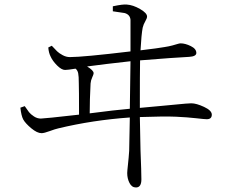

<svg xmlns="http://www.w3.org/2000/svg" viewBox="-20 -785 1040 860"><path d="M381.8 -277.3Q494.1 -292 561.5 -297.9Q561.5 -322.3 563 -402.3Q564.5 -482.4 564.5 -510.7Q449.2 -498 370.1 -487.3Q399.4 -469.7 399.4 -457Q399.4 -452.1 393.1 -438.5Q386.7 -424.8 385.7 -411.1Q381.8 -336.9 381.8 -277.3ZM485.4 -734.4V-756.8Q531.2 -766.6 547.9 -764.6Q576.2 -762.7 607.4 -744.6Q638.7 -726.6 638.7 -710.9Q638.7 -703.1 630.9 -689.9Q623 -676.8 619.1 -661.1Q613.3 -630.9 609.4 -559.6Q690.4 -569.3 716.8 -574.2Q736.3 -577.1 752.4 -581.5Q768.6 -585.9 776.4 -588.4Q784.2 -590.8 789.1 -590.8Q809.6 -590.8 834.5 -578.6Q859.4 -566.4 859.4 -547.9Q859.4 -532.2 827.1 -530.3Q764.6 -527.3 607.4 -514.6Q606.4 -462.9 606.4 -301.8Q659.2 -306.6 706.5 -311Q753.9 -315.4 774.4 -317.4Q794.9 -319.3 811 -320.8Q827.1 -322.3 836.9 -322.3Q859.4 -322.3 894 -306.2Q928.7 -290 928.7 -271.5Q928.7 -251 906.2 -251Q896.5 -251 858.4 -255.4Q820.3 -259.8 768.6 -262.2Q716.8 -264.6 606.4 -260.7Q608.4 -153.3 609.4 -111.3Q613.3 -13.7 613.3 18.6Q613.3 54.7 588.9 54.7Q570.3 54.7 560.1 34.7Q549.8 14.6 549.8 -9.8Q549.8 -17.6 553.2 -48.3Q556.6 -79.1 558.6 -109.4Q559.6 -138.7 561.5 -258.8Q395.5 -247.1 241.2 -210Q227.5 -207 202.6 -197.8Q177.7 -188.5 166 -188.5Q146.5 -188.5 120.1 -210.4Q93.8 -232.4 84 -250Q75.2 -266.6 71.3 -302.7L90.8 -309.6Q102.5 -292 109.9 -282.7Q117.2 -273.4 131.8 -263.7Q146.5 -253.9 163.1 -253.9Q177.7 -253.9 334 -271.5Q334 -388.7 333 -411.1Q333 -444.3 330.1 -457.5Q327.1 -470.7 318.4 -477.5Q283.2 -471.7 271.5 -471.7Q255.9 -471.7 235.8 -491.7Q215.8 -511.7 207 -531.2Q198.2 -547.9 196.3 -572.3L211.9 -580.1Q227.5 -563.5 235.8 -555.2Q244.1 -546.9 260.3 -538.1Q276.4 -529.3 293 -529.3Q351.6 -529.3 564.5 -554.7V-696.3Q562.5 -719.7 538.1 -726.6Q529.3 -728.5 485.4 -734.4Z"/></svg>

Font: GenYoMin TW TTF Light
Style: Regular
Weight: 300
Version: Version 1.300